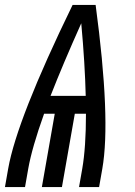

<svg xmlns="http://www.w3.org/2000/svg" viewBox="-24 -755 544 775"><path d="M-4 0 9 -74Q44 -273 269 -735H362Q424 -273 389 -74L376 0H295L308 -74Q323 -160 323 -296H278L226 0H145L197 -296H154Q105 -159 90 -74L77 0ZM180 -368H322Q319 -496 304 -661Q230 -496 180 -368Z"/></svg>

Font: Iosevka SS08
Style: Italic
Weight: 400
Italic angle: -10°
Monospace: yes
Designer: Belleve Invis
Foundry: Belleve Invis
Version: 2.1.0; ttfautohint (v1.8.2)